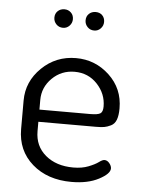

<svg xmlns="http://www.w3.org/2000/svg" viewBox="-50 -706 558 754"><g transform="rotate(5 229.0 -329.5)"><path d="M45 -183C45 -126.3 65 -80.5 105 -45.5C145 -10.5 196.7 7 260 7C302.7 7 338.3 -0.5 367 -15.5C395.7 -30.5 410 -45 410 -59C410 -65.7 407.2 -72.5 401.5 -79.5C395.8 -86.5 389.3 -90 382 -90C376.7 -90 369.5 -86.7 360.5 -80C351.5 -73.3 338.5 -66.7 321.5 -60C304.5 -53.3 284.7 -50 262 -50C217.3 -50 180.8 -61.8 152.5 -85.5C124.2 -109.2 110 -140.7 110 -180V-217H336C350 -217 361 -217.7 369 -219C377 -220.3 385.8 -223.3 395.5 -228C405.2 -232.7 412.2 -240.7 416.5 -252C420.8 -263.3 423 -278.3 423 -297C423 -349 404.5 -392.3 367.5 -427C330.5 -461.7 286.7 -479 236 -479C183.3 -479 138.3 -460.8 101 -424.5C63.7 -388.2 45 -345 45 -295ZM110 -265V-303C110 -336.3 122.2 -365 146.5 -389C170.8 -413 200.3 -425 235 -425C271 -425 300.8 -412.3 324.5 -387C348.2 -361.7 360 -332.3 360 -299C360 -285 356.7 -275.8 350 -271.5C343.3 -267.2 330 -265 310 -265ZM137 -630C137 -620 140.5 -611.3 147.5 -604C154.5 -596.7 163.3 -593 174 -593C184 -593 192.5 -596.7 199.5 -604C206.5 -611.3 210 -620 210 -630C210 -640.7 206.5 -649.3 199.5 -656C192.5 -662.7 184 -666 174 -666C163.3 -666 154.5 -662.7 147.5 -656C140.5 -649.3 137 -640.7 137 -630ZM260 -630C260 -620 263.5 -611.3 270.5 -604C277.5 -596.7 286.3 -593 297 -593C307 -593 315.5 -596.7 322.5 -604C329.5 -611.3 333 -620 333 -630C333 -640.7 329.7 -649.3 323 -656C316.3 -662.7 307.7 -666 297 -666C286.3 -666 277.5 -662.7 270.5 -656C263.5 -649.3 260 -640.7 260 -630Z"/></g></svg>

Font: Terminal Dosis
Style: Book
Weight: 400
Designer: EdgarTolentino, PabloImpallari, IginoMarini
Foundry: EdgarTolentino, PabloImpallari, IginoMarini
Version: Version 1.006